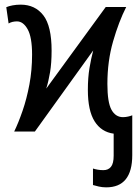

<svg xmlns="http://www.w3.org/2000/svg" viewBox="-20 -566 603 826"><path d="M437 240Q420 240 405 236.5Q390 233 380 230V159Q389 162 400.5 164Q412 166 425 166Q446 166 457.5 151.5Q469 137 469 104V9Q416 2 387 -44Q358 -90 358 -179Q358 -232 365 -273.5Q372 -315 381 -349L130 0H41Q59 -37 77 -89Q95 -141 106.5 -202.5Q118 -264 118 -331Q118 -406 99 -440Q80 -474 53 -474Q32 -474 17 -465L7 -535Q18 -540 34.5 -543Q51 -546 69 -546Q131 -546 166.5 -500Q202 -454 202 -348Q202 -295 195.5 -256Q189 -217 179 -185L435 -536H523Q491 -473 466.5 -388Q442 -303 442 -205Q442 -126 459.5 -94Q477 -62 509 -62Q520 -62 531 -64.5Q542 -67 549 -70V101Q549 240 437 240Z"/></svg>

Font: Noto Sans Mono SemiCondensed
Style: Regular
Weight: 400
Width: 4
Designer: Monotype Design Team
Foundry: Monotype Imaging Inc.
Version: Version 2.014